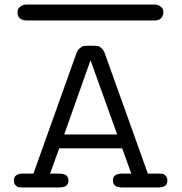

<svg xmlns="http://www.w3.org/2000/svg" viewBox="-20 -824 798 844"><path d="M41 -30.8Q41 -60.5 81.1 -61H127L315.9 -589.8Q321.8 -605 331.8 -613Q341.8 -621.1 348.9 -622.1Q356 -623 369.1 -623H388.2Q402.3 -623 409.2 -622.1Q416 -621.1 425.5 -613Q435.1 -605 440.9 -588.9L629.9 -61H675.8Q688 -61 694.6 -60.1Q701.2 -59.1 708.5 -51.5Q715.8 -43.9 715.8 -29.8Q715.8 0 675.8 0H517.1Q476.1 0 476.1 -30.8Q476.1 -60.5 517.1 -61H557.1L517.1 -171.9H240.2L200.2 -61H240.2Q281.2 -61 280.8 -29.8Q280.8 0 240.2 0H81.1Q68.8 0 62.5 -1Q56.2 -2 48.6 -9.3Q41 -16.6 41 -30.8ZM57.1 -769Q57.1 -775.9 59.1 -782.5Q61 -789.1 71.5 -796.6Q82 -804.2 99.1 -804.2H657.2Q674.3 -804.2 684.3 -796.6Q694.3 -789.1 696.3 -782Q698.2 -774.9 698.2 -769Q698.2 -756.8 689.2 -745.4Q680.2 -733.9 659.2 -733.9H101.1Q57.1 -733.9 57.1 -769ZM262.2 -232.9H495.1L377.9 -559.1Z"/></svg>

Font: CMU Typewriter Text Variable Width
Style: Medium
Weight: 500
Version: Version 0.7.0